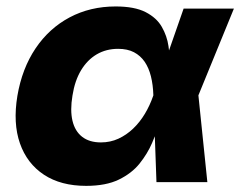

<svg xmlns="http://www.w3.org/2000/svg" viewBox="-20 -573 756 604"><path d="M251 11.7Q171.4 11.7 118.2 -23.4Q64.9 -58.6 42.7 -122.1Q20.5 -185.5 34.7 -271.5Q49.3 -357.4 91.8 -420.7Q134.3 -483.9 199 -518.3Q263.7 -552.7 343.8 -552.7Q403.3 -552.7 438 -534.9Q472.7 -517.1 489 -488.5Q505.4 -460 510 -428Q514.6 -396 514.6 -367.7H568.8L604 -274.4L632.3 0H472.2L462.4 -274.4Q461.4 -306.2 454.8 -332.8Q448.2 -359.4 435.1 -378.7Q421.9 -397.9 401.4 -408.7Q380.9 -419.4 351.6 -419.4Q314 -419.4 284.4 -402.1Q254.9 -384.8 235.1 -352.1Q215.3 -319.3 208 -272.5Q200.2 -226.1 208 -193.1Q215.8 -160.2 238.5 -142.6Q261.2 -125 297.4 -125Q327.1 -125 352.5 -136.7Q377.9 -148.4 398.9 -168.5Q419.9 -188.5 435.8 -215.1Q451.7 -241.7 461.9 -271.5L557.6 -545.9H715.8L603.5 -271.5L538.6 -184.6H482.4Q472.7 -156.7 458.3 -123Q443.8 -89.4 419.2 -58.6Q394.5 -27.8 354 -8.1Q313.5 11.7 251 11.7Z"/></svg>

Font: Inter ExtraBold
Style: Italic
Weight: 800
Italic angle: -9.3988°
Designer: Rasmus Andersson
Foundry: rsms
Version: Version 4.001;git-66647c0bb